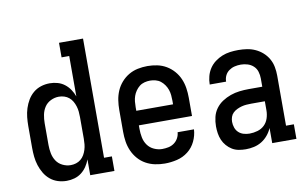

<svg xmlns="http://www.w3.org/2000/svg" viewBox="-76 -883 1653 1039"><g transform="rotate(-10 750.0 -363.5)"><path d="M213 8Q188 8 164.5 0.5Q141 -7 122.5 -22.5Q104 -38 91.5 -59Q79 -80 71.5 -103.5Q64 -127 61.5 -151.5Q59 -176 59 -200V-320Q59 -344 61.5 -368.5Q64 -393 71.5 -416.5Q79 -440 91.5 -461Q104 -482 122.5 -497.5Q141 -513 164.5 -520.5Q188 -528 213 -528Q235 -528 256 -522Q277 -516 294 -503Q311 -490 323.5 -471.5Q336 -453 343 -433V-655H301V-735H433V-80H476V0H343V-87Q336 -67 323.5 -48.5Q311 -30 294 -17Q277 -4 256 2Q235 8 213 8ZM249 -72Q264 -72 278.5 -76.5Q293 -81 304.5 -90.5Q316 -100 323.5 -113Q331 -126 335.5 -140.5Q340 -155 341.5 -170Q343 -185 343 -200V-320Q343 -335 341.5 -350Q340 -365 335.5 -379.5Q331 -394 323.5 -407Q316 -420 304.5 -429.5Q293 -439 278.5 -443.5Q264 -448 249 -448Q226 -448 204.5 -437.5Q183 -427 170.5 -408Q158 -389 153.5 -366Q149 -343 149 -320V-200Q149 -177 153.5 -154Q158 -131 170.5 -112Q183 -93 204.5 -82.5Q226 -72 249 -72Z M752 8Q725 8 698.5 2.5Q672 -3 648.5 -16Q625 -29 607 -49.5Q589 -70 578 -95Q567 -120 563 -146.5Q559 -173 559 -200V-320Q559 -347 563 -373.5Q567 -400 577.5 -424.5Q588 -449 606 -469.5Q624 -490 647 -503.5Q670 -517 696.5 -522.5Q723 -528 750 -528Q777 -528 803.5 -522.5Q830 -517 853 -503.5Q876 -490 894 -469.5Q912 -449 922.5 -424.5Q933 -400 937 -373.5Q941 -347 941 -320V-220H649V-200Q649 -177 653.5 -153.5Q658 -130 671.5 -111Q685 -92 707 -82Q729 -72 752 -72Q769 -72 786 -75.5Q803 -79 817 -89Q831 -99 839.5 -114.5Q848 -130 849 -147H939Q937 -113 922 -81.5Q907 -50 880 -29Q853 -8 819.5 0Q786 8 752 8ZM649 -300H851V-320Q851 -335 849.5 -350.5Q848 -366 843 -380.5Q838 -395 829 -408Q820 -421 808 -430.5Q796 -440 780.5 -444Q765 -448 750 -448Q735 -448 719.5 -444Q704 -440 692 -430.5Q680 -421 671 -408Q662 -395 657 -380.5Q652 -366 650.5 -350.5Q649 -335 649 -320Z M1197 8Q1178 8 1158.5 4.5Q1139 1 1122.5 -9Q1106 -19 1093 -34Q1080 -49 1072.5 -66.5Q1065 -84 1062 -103.5Q1059 -123 1059 -142Q1059 -168 1065 -193Q1071 -218 1086 -238.5Q1101 -259 1122.5 -273Q1144 -287 1168 -295.5Q1192 -304 1217.5 -307Q1243 -310 1268 -310H1343V-355Q1343 -374 1337.5 -392.5Q1332 -411 1318 -424Q1304 -437 1285.5 -442.5Q1267 -448 1249 -448Q1231 -448 1214.5 -444Q1198 -440 1184 -430Q1170 -420 1162.5 -404.5Q1155 -389 1155 -371H1065V-372Q1065 -394 1071 -416.5Q1077 -439 1089.5 -458Q1102 -477 1120.5 -491Q1139 -505 1160 -513.5Q1181 -522 1203.5 -525Q1226 -528 1249 -528Q1273 -528 1296.5 -524.5Q1320 -521 1342 -511Q1364 -501 1382 -485Q1400 -469 1412 -448Q1424 -427 1428.5 -403Q1433 -379 1433 -355V-80H1476V0H1343V-83Q1334 -62 1319 -44Q1304 -26 1284.5 -14Q1265 -2 1242.5 3Q1220 8 1197 8ZM1232 -72Q1254 -72 1276 -78.5Q1298 -85 1313.5 -100Q1329 -115 1336 -136.5Q1343 -158 1343 -180V-230H1268Q1255 -230 1241.5 -229Q1228 -228 1215 -224.5Q1202 -221 1189.5 -215Q1177 -209 1167.5 -200Q1158 -191 1153.5 -178Q1149 -165 1149 -151Q1149 -135 1154.5 -119Q1160 -103 1172 -92Q1184 -81 1200 -76.5Q1216 -72 1232 -72Z"/></g></svg>

Font: Iosevka Curly Slab Medium
Style: Regular
Weight: 500
Monospace: yes
Designer: Belleve Invis
Foundry: Belleve Invis
Version: Version 22.1.2; ttfautohint (v1.8.4)